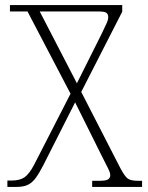

<svg xmlns="http://www.w3.org/2000/svg" viewBox="-20 -734 582 754"><path d="M9 0V-25H26Q58 -25 76.5 -38Q95 -51 114 -87L257 -366L88 -689H19V-714H460V-688L299 -373L453 -73Q470 -41 482 -32.5Q494 -24 522 -24H538V0H342V-24H370Q397 -24 405 -30Q413 -36 413 -46Q413 -56 404.5 -72.5Q396 -89 378 -125L275 -332L150 -85Q134 -54 120.5 -35.5Q107 -17 90 -8.5Q73 0 45 0ZM282 -407 379 -601Q389 -623 397 -639Q405 -655 405 -667Q405 -678 398 -683.5Q391 -689 365 -689H136Z"/></svg>

Font: Noto Serif Georgian SemiCondensed ExtraLight
Style: Regular
Weight: 200
Width: 4
Designer: Monotype Design Team, Akaki Razmadze
Foundry: Google LLC
Version: Version 2.003; ttfautohint (v1.8.4.7-5d5b)